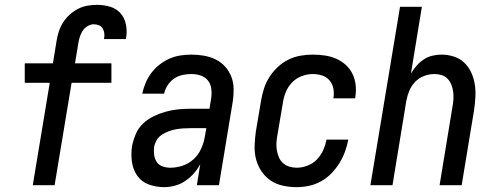

<svg xmlns="http://www.w3.org/2000/svg" viewBox="-20 -763 2040 791"><path d="M115 0 185 -422H82V-502H198L213 -594Q216 -614 222.5 -633.5Q229 -653 240 -670.5Q251 -688 267 -702.5Q283 -717 301.5 -726.5Q320 -736 340 -739.5Q360 -743 380 -743Q407 -743 433 -735.5Q459 -728 476 -709Q493 -690 498.5 -663.5Q504 -637 500 -610Q499 -608 499 -606Q499 -604 498 -602H408Q408 -603 408.5 -603.5Q409 -604 409 -605Q411 -616 409.5 -627Q408 -638 402.5 -646.5Q397 -655 387 -659Q377 -663 366 -663Q353 -663 340 -655Q327 -647 319.5 -634.5Q312 -622 308 -608.5Q304 -595 302 -581L289 -502H439V-422H275L205 0Z M656 8Q623 8 593 -3Q563 -14 545.5 -39Q528 -64 523.5 -96.5Q519 -129 524 -161Q529 -186 539.5 -211Q550 -236 570 -254.5Q590 -273 614 -284.5Q638 -296 663.5 -303Q689 -310 714 -312.5Q739 -315 765 -315H843L850 -358Q853 -378 850.5 -397.5Q848 -417 836.5 -431.5Q825 -446 806.5 -452Q788 -458 768 -458Q750 -458 731.5 -454Q713 -450 697 -439Q681 -428 670.5 -411.5Q660 -395 656 -377H566Q571 -400 580 -421.5Q589 -443 603.5 -462.5Q618 -482 637.5 -497Q657 -512 678.5 -521.5Q700 -531 723 -534.5Q746 -538 768 -538Q795 -538 820.5 -533.5Q846 -529 868.5 -518Q891 -507 907.5 -488.5Q924 -470 933 -447Q942 -424 942.5 -397.5Q943 -371 939 -345L882 0H791L805 -87Q794 -66 778 -48Q762 -30 742.5 -17Q723 -4 700.5 2Q678 8 656 8ZM682 -72Q707 -72 732.5 -80.5Q758 -89 778 -107.5Q798 -126 809 -151Q820 -176 824 -201L830 -235H765Q750 -235 735 -234Q720 -233 705.5 -230.5Q691 -228 676 -222.5Q661 -217 647.5 -208.5Q634 -200 626 -186.5Q618 -173 615 -158Q613 -142 615 -125.5Q617 -109 625.5 -96Q634 -83 649.5 -77.5Q665 -72 682 -72Z M1202 8Q1173 8 1145.5 2Q1118 -4 1095.5 -19Q1073 -34 1057.5 -57Q1042 -80 1035 -106.5Q1028 -133 1029 -162.5Q1030 -192 1034 -221L1056 -351Q1060 -375 1068 -399.5Q1076 -424 1090.5 -446.5Q1105 -469 1125 -487.5Q1145 -506 1168.5 -517.5Q1192 -529 1217.5 -533.5Q1243 -538 1268 -538Q1293 -538 1317.5 -534.5Q1342 -531 1364 -521.5Q1386 -512 1403.5 -496.5Q1421 -481 1431.5 -460Q1442 -439 1445 -414.5Q1448 -390 1444 -365Q1444 -363 1443.5 -361Q1443 -359 1443 -358H1353Q1353 -359 1353 -360Q1353 -361 1354 -361Q1357 -381 1353 -400Q1349 -419 1336.5 -433Q1324 -447 1305.5 -452.5Q1287 -458 1268 -458Q1245 -458 1222 -449Q1199 -440 1182.5 -422.5Q1166 -405 1157 -382.5Q1148 -360 1145 -337L1123 -207Q1120 -192 1119 -176Q1118 -160 1120.5 -144.5Q1123 -129 1129 -115Q1135 -101 1146 -91Q1157 -81 1172 -76.5Q1187 -72 1202 -72Q1224 -72 1246.5 -80.5Q1269 -89 1285.5 -106Q1302 -123 1311.5 -144.5Q1321 -166 1325 -188H1415Q1410 -162 1401 -137.5Q1392 -113 1378 -90.5Q1364 -68 1345 -48.5Q1326 -29 1302.5 -16Q1279 -3 1253.5 2.5Q1228 8 1202 8Z M1506 0 1628 -735H1718L1673 -460Q1683 -477 1696 -492Q1709 -507 1725.5 -518Q1742 -529 1761 -533.5Q1780 -538 1798 -538Q1825 -538 1850 -530Q1875 -522 1893 -504.5Q1911 -487 1921.5 -464Q1932 -441 1936 -415.5Q1940 -390 1938.5 -363Q1937 -336 1933 -309L1882 0H1791L1844 -323Q1847 -338 1848 -354Q1849 -370 1847 -385Q1845 -400 1839.5 -414Q1834 -428 1824 -438.5Q1814 -449 1799.5 -453.5Q1785 -458 1770 -458Q1748 -458 1727 -450Q1706 -442 1690.5 -426Q1675 -410 1666.5 -389.5Q1658 -369 1654 -348L1597 0Z"/></svg>

Font: Iosevka Curly Medium Oblique
Style: Regular
Weight: 500
Italic angle: -9°
Monospace: yes
Designer: Belleve Invis
Foundry: Belleve Invis
Version: Version 11.1.0; ttfautohint (v1.8.3)